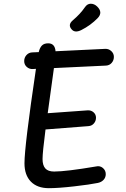

<svg xmlns="http://www.w3.org/2000/svg" viewBox="-20 -972 660 1004"><path d="M235.5 12Q175 12 141.5 -22.2Q108 -56.5 108 -118Q108 -207.5 168 -612L151.5 -611Q133.5 -610 120 -622Q106.5 -634 106.5 -652.5Q106.5 -670.5 118.2 -683.8Q130 -697 148 -698L182.5 -699.5Q188 -722.5 199.2 -734Q210.5 -745.5 232 -745.5Q267 -745.5 270.5 -704L530 -716.5Q548 -717.5 561.8 -705Q575.5 -692.5 575.5 -674.5Q575.5 -656.5 564 -643.2Q552.5 -630 534.5 -629L262 -616Q257.5 -582 245.8 -498.5Q234 -415 229.5 -380L438.5 -395Q456.5 -396 469.2 -384.8Q482 -373.5 482 -356.5Q482 -339.5 471.2 -326.8Q460.5 -314 443 -312.5L218 -295Q202.5 -174.5 202.5 -140.5Q202.5 -107.5 217 -91.2Q231.5 -75 263 -75Q325.5 -75 482 -101.5Q502.5 -106.5 517.8 -93.8Q533 -81 533 -61.5Q533 -44 521.8 -31.8Q510.5 -19.5 492 -15.5Q451 -7 368 2.5Q285 12 235.5 12ZM355.5 -817.5Q372.5 -798.5 405.5 -815Q454 -839.5 491 -877.5Q519.5 -907.5 488 -938Q473 -952.5 454.5 -952.5Q436 -952.5 423.5 -933.5Q400 -899 361 -866Q332.5 -842 355.5 -817.5Z"/></svg>

Font: Monaspace Radon
Style: Regular
Weight: 400
Designer: Riley Cran & the Lettermatic Team
Foundry: Lettermatic
Version: Version 1.000 (Monaspace Radon)